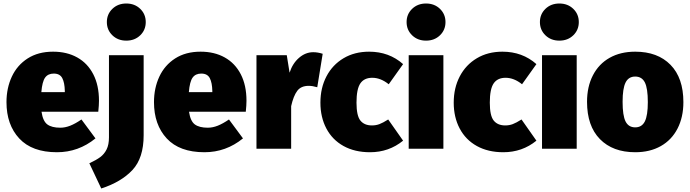

<svg xmlns="http://www.w3.org/2000/svg" viewBox="-20 -849 3938 1096"><path d="M541 -211H217Q225 -157 250.5 -138.5Q276 -120 324 -120Q352 -120 381 -131.5Q410 -143 445 -167L525 -59Q428 20 305 20Q163 20 90 -58.5Q17 -137 17 -266Q17 -346 47.5 -411.5Q78 -477 138 -515.5Q198 -554 283 -554Q362 -554 421 -521Q480 -488 512.5 -425Q545 -362 545 -274Q545 -249 541 -211ZM350 -330Q349 -377 335.5 -403Q322 -429 287 -429Q254 -429 237.5 -406Q221 -383 216 -323H350Z M800 -77Q800 53 736 121.5Q672 190 558 227L490 83Q529 65 552 48Q575 31 588.5 4Q602 -23 602 -65V-534H800ZM812 -723Q812 -678 780.5 -647.5Q749 -617 701 -617Q653 -617 621.5 -647.5Q590 -678 590 -723Q590 -768 621.5 -798.5Q653 -829 701 -829Q749 -829 780.5 -798.5Q812 -768 812 -723Z M1383 -211H1059Q1067 -157 1092.5 -138.5Q1118 -120 1166 -120Q1194 -120 1223 -131.5Q1252 -143 1287 -167L1367 -59Q1270 20 1147 20Q1005 20 932 -58.5Q859 -137 859 -266Q859 -346 889.5 -411.5Q920 -477 980 -515.5Q1040 -554 1125 -554Q1204 -554 1263 -521Q1322 -488 1354.5 -425Q1387 -362 1387 -274Q1387 -249 1383 -211ZM1192 -330Q1191 -377 1177.5 -403Q1164 -429 1129 -429Q1096 -429 1079.5 -406Q1063 -383 1058 -323H1192Z M1822 -542 1791 -351Q1764 -359 1742 -359Q1698 -359 1676.5 -330Q1655 -301 1642 -243V0H1444V-534H1617L1633 -434Q1650 -487 1687 -519Q1724 -551 1768 -551Q1794 -551 1822 -542Z M2281 -483 2199 -368Q2153 -405 2105 -405Q2059 -405 2037 -373Q2015 -341 2015 -263Q2015 -188 2037.5 -160.5Q2060 -133 2103 -133Q2126 -133 2146 -140.5Q2166 -148 2196 -167L2281 -46Q2200 20 2092 20Q2005 20 1941 -15.5Q1877 -51 1843 -115.5Q1809 -180 1809 -263Q1809 -347 1843.5 -413Q1878 -479 1941 -516.5Q2004 -554 2087 -554Q2201 -554 2281 -483Z M2511 0H2313V-534H2511ZM2523 -723Q2523 -678 2491.5 -647.5Q2460 -617 2412 -617Q2364 -617 2332.5 -647.5Q2301 -678 2301 -723Q2301 -768 2332.5 -798.5Q2364 -829 2412 -829Q2460 -829 2491.5 -798.5Q2523 -768 2523 -723Z M3042 -483 2960 -368Q2914 -405 2866 -405Q2820 -405 2798 -373Q2776 -341 2776 -263Q2776 -188 2798.5 -160.5Q2821 -133 2864 -133Q2887 -133 2907 -140.5Q2927 -148 2957 -167L3042 -46Q2961 20 2853 20Q2766 20 2702 -15.5Q2638 -51 2604 -115.5Q2570 -180 2570 -263Q2570 -347 2604.5 -413Q2639 -479 2702 -516.5Q2765 -554 2848 -554Q2962 -554 3042 -483Z M3272 0H3074V-534H3272ZM3284 -723Q3284 -678 3252.5 -647.5Q3221 -617 3173 -617Q3125 -617 3093.5 -647.5Q3062 -678 3062 -723Q3062 -768 3093.5 -798.5Q3125 -829 3173 -829Q3221 -829 3252.5 -798.5Q3284 -768 3284 -723Z M3881 -266Q3881 -180 3847.5 -115Q3814 -50 3752 -15Q3690 20 3606 20Q3478 20 3404.5 -55Q3331 -130 3331 -268Q3331 -354 3364.5 -419Q3398 -484 3460 -519Q3522 -554 3606 -554Q3734 -554 3807.5 -479Q3881 -404 3881 -266ZM3534 -268Q3534 -189 3551 -155.5Q3568 -122 3606 -122Q3644 -122 3661 -156Q3678 -190 3678 -266Q3678 -345 3661 -378.5Q3644 -412 3606 -412Q3568 -412 3551 -378Q3534 -344 3534 -268Z"/></svg>

Font: FiraGO Heavy
Style: Regular
Weight: 900
Designer: bBox Type
Foundry: bBox Type GmbH
Version: Version 1.001